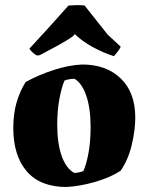

<svg xmlns="http://www.w3.org/2000/svg" viewBox="-20 -733 584 765"><path d="M245 12Q140 12 86.5 -50.5Q33 -113 33 -223Q33 -280 46 -324.5Q59 -369 82 -406Q132 -434 193.5 -454Q255 -474 308 -476Q403 -476 461 -420.5Q519 -365 519 -264Q519 -217 505.5 -158Q492 -99 461 -53Q420 -26 360 -8.5Q300 9 245 12ZM276 -44Q285 -44 295.5 -46.5Q306 -49 312 -51Q324 -77 332.5 -123Q341 -169 341 -226Q341 -301 324 -351Q307 -401 277 -419Q255 -419 237 -412Q226 -387 217 -340.5Q208 -294 208 -236Q208 -161 226 -111Q244 -61 276 -44ZM138 -513 126 -512Q118 -517 109.5 -524.5Q101 -532 97 -539Q134 -579 175 -624Q216 -669 253 -711Q267 -712 285 -712.5Q303 -713 317 -711L409 -595L461 -547Q457 -538 449 -527.5Q441 -517 434 -509Q391 -523 349.5 -545.5Q308 -568 278 -597L270 -588Q249 -573 210 -551.5Q171 -530 138 -513Z"/></svg>

Font: Labrada ExtraBold
Style: Regular
Weight: 800
Designer: Mercedes Jáuregui
Foundry: Omnibus-Type Team
Version: Version 1.000; ttfautohint (v1.8.4.7-5d5b)